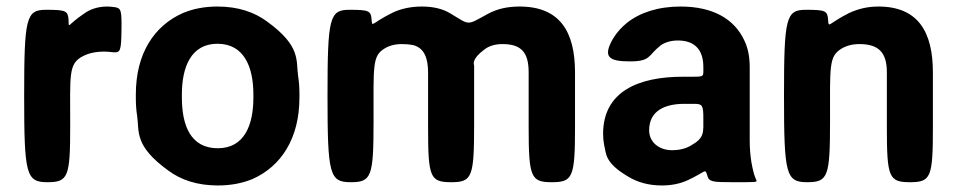

<svg xmlns="http://www.w3.org/2000/svg" viewBox="-20 -558 2930 588"><path d="M309 -538C280 -538 256 -530 237 -516C185 -481 191 -468 190 -497C188 -525 182 -528 121 -528C60 -528 54 -504 54 -264C54 -24 60 0 125 0C189 0 195 -16 195 -173C195 -330 189 -363 234 -386C251 -395 273 -400 300 -400C308 -400 317 -399 326 -398C349 -396 351 -402 352 -464C353 -526 351 -533 332 -536C324 -537 316 -538 309 -538Z M396 -269V-259C396 -240 397 -221 400 -203C407 -156 390 -112 495 -36C534 -7 584 10 647 10C687 10 723 3 754 -10C841 -49 897 -134 897 -259V-269C897 -288 896 -307 893 -325C886 -372 903 -416 798 -492C759 -521 709 -538 646 -538C606 -538 571 -531 540 -518C452 -479 396 -394 396 -269ZM756 -269V-259C756 -176 729 -104 647 -104C563 -104 537 -175 537 -259V-269C537 -351 564 -424 646 -424C728 -424 756 -352 756 -269Z M1211 -423C1224 -423 1235 -422 1245 -420C1280 -411 1291 -379 1291 -335V-167C1291 -15 1297 0 1362 0C1426 0 1432 -16 1432 -176V-357C1431 -362 1424 -377 1463 -406C1477 -417 1495 -423 1519 -423C1578 -423 1599 -396 1599 -336V-168C1599 -15 1606 0 1670 0C1734 0 1741 -15 1741 -168V-336C1741 -462 1694 -538 1571 -538C1532 -538 1501 -530 1475 -516C1407 -479 1421 -480 1359 -517C1336 -531 1307 -538 1272 -538C1237 -538 1207 -531 1182 -519C1117 -487 1120 -472 1118 -498C1116 -525 1110 -528 1050 -528C989 -528 983 -504 983 -264C983 -24 989 0 1054 0C1118 0 1124 -17 1124 -187C1124 -357 1120 -386 1157 -409C1171 -418 1189 -423 1211 -423Z M2276 -128V-352C2276 -383 2271 -410 2260 -433C2229 -501 2162 -538 2064 -538C1995 -538 1939 -519 1900 -488C1884 -475 1869 -459 1857 -439C1825 -383 1845 -370 1909 -370C1974 -370 1964 -388 2002 -418C2015 -428 2034 -434 2056 -434C2109 -434 2134 -404 2134 -353V-338C2134 -324 2131 -323 2102 -323H2071C1937 -323 1827 -279 1827 -148C1827 -137 1828 -126 1830 -115C1837 -87 1831 -60 1904 -17C1932 0 1966 10 2007 10C2038 10 2064 4 2086 -6C2142 -32 2139 -44 2146 -21C2151 -1 2161 0 2226 0C2290 0 2297 0 2297 -4C2297 -8 2290 -12 2281 -62C2278 -82 2276 -103 2276 -128ZM1968 -159C1968 -218 2015 -240 2076 -240H2105C2131 -240 2134 -236 2134 -195C2134 -153 2138 -136 2097 -113C2081 -103 2061 -98 2038 -98C1999 -98 1968 -122 1968 -159Z M2612 -423C2671 -423 2696 -397 2696 -337V-169C2696 -15 2702 0 2767 0C2831 0 2837 -15 2837 -168V-336C2837 -460 2792 -538 2670 -538C2635 -538 2606 -530 2580 -518C2515 -485 2518 -470 2516 -498C2514 -525 2508 -528 2448 -528C2387 -528 2381 -504 2381 -264C2381 -24 2387 0 2452 0C2516 0 2522 -17 2522 -187C2522 -356 2518 -385 2557 -409C2572 -418 2590 -423 2612 -423Z"/></svg>

Font: Asimov Print
Style: A
Weight: 500
Designer: Google
Version: Version 2.000980: 2014